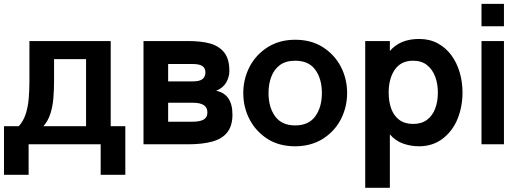

<svg xmlns="http://www.w3.org/2000/svg" viewBox="-22 -726 2636 966"><path d="M608.5 153.5H484.5V0H122V153.5H-2V-91H72.5Q96 -117 107.5 -152.8Q119 -188.5 122.5 -230.2Q126 -272 126 -316.5V-519.5H535V-91H608.5ZM411 -91V-428.5H250V-321.5Q250 -274.5 246.5 -232Q243 -189.5 231.2 -153.2Q219.5 -117 196.5 -91Z M923 0H700V-519.5H924Q992 -519.5 1036.2 -506.8Q1080.5 -494 1106.2 -461.8Q1132 -429.5 1132 -368.5Q1132 -338.5 1115.8 -310.5Q1099.5 -282.5 1065.5 -269.5Q1147.5 -252.5 1147.5 -149.5Q1147.5 -94 1122.2 -61Q1097 -28 1047 -14Q997 0 923 0ZM947.5 -316.5Q982.5 -316.5 997 -328.2Q1011.5 -340 1011.5 -361.5Q1011.5 -382.5 996.8 -393.2Q982 -404 946.5 -404H824V-316.5ZM943.5 -113.5Q985 -113.5 1003.2 -124.8Q1021.5 -136 1021.5 -160.5Q1021.5 -209 949 -209H824V-113.5Z M1463 10Q1382 10 1323.8 -27.2Q1265.5 -64.5 1233.8 -125.2Q1202 -186 1202 -258Q1202 -328 1233.5 -389.5Q1265 -451 1327 -490Q1386 -526 1463 -526Q1543.5 -526 1602.2 -488.8Q1661 -451.5 1692.8 -390.5Q1724.5 -329.5 1724.5 -258Q1724.5 -187.5 1693 -126Q1661.5 -64.5 1600 -26Q1540 10 1463 10ZM1463 -95Q1531 -95 1564.2 -140.8Q1597.5 -186.5 1597.5 -258Q1597.5 -329 1564.5 -374.8Q1531.5 -420.5 1463 -420.5Q1416 -420.5 1386.5 -398.8Q1357 -377 1343 -340Q1329 -303 1329 -258Q1329 -186.5 1362.2 -140.8Q1395.5 -95 1463 -95Z M1939.5 219H1815.5V-519.5H1939.5V-469.5Q1991 -530 2086.5 -530Q2139.5 -530 2180.2 -508Q2221 -486 2248.8 -448.2Q2276.5 -410.5 2290.8 -362Q2305 -313.5 2305 -260Q2305 -190 2280.2 -128.2Q2255.5 -66.5 2203.5 -27Q2153.5 10 2086.5 10Q2044 10 2005.2 -4Q1966.5 -18 1939.5 -50ZM2056.5 -102.5Q2099 -102.5 2126.5 -123.2Q2154 -144 2167.5 -179.5Q2181 -215 2181 -260Q2181 -304.5 2167.5 -340.5Q2154 -376.5 2126.5 -398.5Q2099 -420.5 2056.5 -420.5Q1995.5 -420.5 1964.5 -375.8Q1933.5 -331 1933.5 -260Q1933.5 -214.5 1946.5 -179Q1959.5 -143.5 1986.8 -123Q2014 -102.5 2056.5 -102.5Z M2513.5 0H2400.5V-519.5H2513.5ZM2513.5 -594H2400.5V-706.5H2513.5Z"/></svg>

Font: Acari Sans
Style: Bold
Weight: 700
Designer: Alfredo Marco Pradil and Stefan Peev (font) & Cristiano Sobral (main changes)
Foundry: Alfredo Marco Pradil and Stefan Peev (font) & Cristiano Sobral (main changes)
Version: Version 1.063; ttfautohint (v1.8.3)